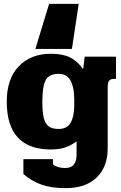

<svg xmlns="http://www.w3.org/2000/svg" viewBox="-20 -773 625 993"><path d="M234 -753H387L352 -520H163ZM101 127V50H254V77Q277 96 317 96Q348 96 362 78Q376 60 376 30V-42Q347 -20 316 -10Q285 0 241 0Q131 0 73 -61Q15 -122 15 -248Q15 -366 77.5 -430.5Q140 -495 243 -495Q304 -495 342.5 -476Q381 -457 410 -415L418 -480H580V-365H570Q551 -365 544 -355Q537 -345 537 -323V-5Q537 89 480.5 144.5Q424 200 319 200Q245 200 193.5 181.5Q142 163 101 127ZM364 -231V-262Q364 -319 345.5 -355Q327 -391 283 -391Q234 -391 216.5 -359Q199 -327 199 -248Q199 -195 206 -164.5Q213 -134 231 -120Q249 -106 283 -106Q327 -106 345.5 -138.5Q364 -171 364 -231Z"/></svg>

Font: Pridi
Style: Bold
Weight: 700
Designer: Katatrad Team
Foundry: CadsonDemak
Version: Version 1.001